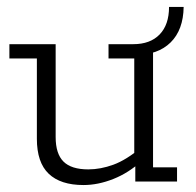

<svg xmlns="http://www.w3.org/2000/svg" viewBox="-20 -522 563 552"><path d="M220 10Q154 10 120 -22.5Q86 -55 86 -123V-354H7V-395H140V-128Q140 -80 162.5 -57.5Q185 -35 234 -35Q269 -35 306 -48.5Q343 -62 386 -98L366 -72V-354H292V-395H420V-41H489V0H369V-55L387 -59Q350 -25 306 -7.5Q262 10 220 10ZM354 -364V-395H363Q412 -395 439 -423Q466 -451 466 -502H508Q507 -436 470.5 -400Q434 -364 369 -364Z"/></svg>

Font: Rokkitt Light
Style: Regular
Weight: 300
Version: Version 3.103